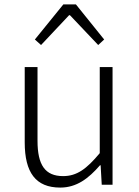

<svg xmlns="http://www.w3.org/2000/svg" viewBox="-20 -837 630 870"><path d="M253 13C327 13 381 -28 433 -88H436L441 0H490V-533H432V-143C372 -71 328 -39 266 -39C184 -39 150 -90 150 -199V-533H92V-192C92 -55 142 13 253 13ZM138 -658 166 -633 293 -768H297L425 -633L452 -658L324 -817H267Z"/></svg>

Font: Noto Sans CJK KR Light
Style: Regular
Weight: 300
Designer: Ryoko NISHIZUKA (kana & ideographs); Paul D. Hunt (Latin, Greek & Cyrillic); Wenlong ZHANG (bopomofo); Sandoll Communica
Foundry: Adobe Systems Incorporated
Version: Version 1.004;PS 1.004;hotconv 1.0.82;makeotf.lib2.5.63406